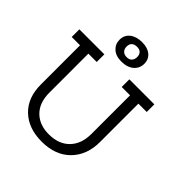

<svg xmlns="http://www.w3.org/2000/svg" viewBox="-242 -1088 1253 1253"><g transform="rotate(45 384.5 -461.5)"><path d="M153.8 -262.8Q153.8 -169.2 205.1 -117.9Q256.4 -66.7 343.6 -66.7Q434.6 -66.7 486.5 -119.9Q538.5 -173.1 538.5 -265.4V-621.8H461.5V-692.3H692.3V-621.8H615.4V-267.9Q615.4 -147.4 542.9 -73.7Q470.5 0 343.6 0Q221.8 0 149.4 -69.2Q76.9 -138.5 76.9 -260.3V-621.8H0V-692.3H230.8V-621.8H153.8ZM233.3 -829.5Q233.3 -873.1 265.4 -898.1Q297.4 -923.1 350 -923.1Q400 -923.1 429.5 -898.7Q459 -874.4 459 -833.3Q459 -791 427.6 -764.1Q396.2 -737.2 342.3 -737.2Q291 -737.2 262.2 -763.5Q233.3 -789.7 233.3 -829.5ZM297.4 -830.8Q297.4 -809 310.3 -795.5Q323.1 -782.1 346.2 -782.1Q371.8 -782.1 383.3 -796.2Q394.9 -810.3 394.9 -830.8Q394.9 -852.6 383.3 -865.4Q371.8 -878.2 347.4 -878.2Q324.4 -878.2 310.9 -866.7Q297.4 -855.1 297.4 -830.8Z"/></g></svg>

Font: Slabo 13px
Style: Regular
Weight: 400
Designer: John Hudson
Foundry: Tiro Typeworks Ltd.
Version: Version 1.02 Build 005a